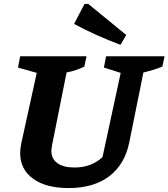

<svg xmlns="http://www.w3.org/2000/svg" viewBox="-20 -940 853 972"><path d="M328 12Q212 12 147 -35.5Q82 -83 82 -166Q82 -175 83.5 -186.5Q85 -198 87 -211L166 -571L71 -598L82 -655H418L407 -603Q387 -593 366.5 -586Q346 -579 317 -573L243 -202Q242 -194 241 -188Q240 -182 240 -177Q240 -136 270.5 -114Q301 -92 357 -92Q443 -92 499 -145L591 -571L506 -598L517 -655H813L802 -603Q762 -586 706 -573L635 -222Q613 -109 534 -48.5Q455 12 328 12ZM590 -713Q529 -736 470.5 -762Q412 -788 355 -819L408 -920H427L619 -763Z"/></svg>

Font: Piazzolla
Style: Bold Italic
Weight: 700
Italic angle: -11.3°
Designer: Juan Pablo del Peral
Foundry: Huerta Tipografica
Version: Version 1.330